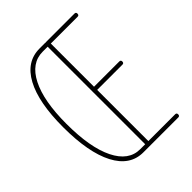

<svg xmlns="http://www.w3.org/2000/svg" viewBox="-198 -796 902 902"><g transform="rotate(-45 252.5 -345.0)"><path d="M223 0Q135 0 87.5 -91Q40 -182 40 -350Q40 -514 87.5 -602Q135 -690 223 -690H262V-689Q264 -690 266 -690H455Q465 -690 465 -680Q465 -669 455 -669H277V-382H445Q455 -382 455 -372Q455 -361 445 -361H277V-21H455Q465 -21 465 -11Q465 0 455 0ZM223 -21H256V-669H223Q147 -669 104.5 -585.5Q62 -502 62 -350Q62 -193 104.5 -107Q147 -21 223 -21Z"/></g></svg>

Font: Zen Loop
Style: Regular
Weight: 400
Designer: Yoshimichi Ohira
Foundry: A-1 Corp ZenFonts
Version: Version 1.000; ttfautohint (v1.8.3)